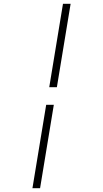

<svg xmlns="http://www.w3.org/2000/svg" viewBox="-20 -843 540 1006"><path d="M238 -386 310 -823H350L278 -386ZM150 143 222 -294H262L190 143Z"/></svg>

Font: Iosevka Extralight
Style: Italic
Weight: 200
Italic angle: -9°
Monospace: yes
Designer: Belleve Invis
Foundry: Belleve Invis
Version: Version 32.5.0; ttfautohint (v1.8.4)